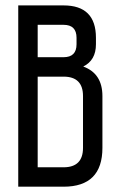

<svg xmlns="http://www.w3.org/2000/svg" viewBox="-20 -704 455 724"><path d="M48.8 0Q48.8 -25.4 48.8 -62.5Q48.8 -174.8 48.8 -398.4Q48.8 -469.7 48.8 -683.6Q91.8 -683.6 219.7 -683.6Q341.8 -683.6 341.8 -561.5Q341.8 -553.7 341.8 -537.1Q341.8 -476.6 293.9 -453.1Q366.2 -426.8 366.2 -341.8Q366.2 -276.4 366.2 -146.5Q366.2 0 219.7 0Q163.1 0 48.8 0ZM122.1 -415Q122.1 -329.1 122.1 -73.2Q146.5 -73.2 219.7 -73.2Q293 -73.2 293 -146.5Q293 -211.9 293 -341.8Q293 -415 219.7 -415Q187.5 -415 122.1 -415ZM122.1 -610.4Q122.1 -580.1 122.1 -488.3Q146.5 -488.3 219.7 -488.3Q268.6 -488.3 268.6 -537.1Q268.6 -544.9 268.6 -561.5Q268.6 -610.4 219.7 -610.4Q187.5 -610.4 122.1 -610.4Z"/></svg>

Font: ZAANS 2018
Style: Regular
Weight: 400
Designer: Counter Creatives
Version: Version 1.0 - 24-01-18